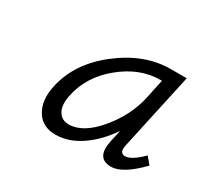

<svg xmlns="http://www.w3.org/2000/svg" viewBox="-86 -786 649 607"><g transform="rotate(30 238.5 -483.0)"><path d="M456 -391 477 -366Q415 -302 373 -302Q318 -302 332 -370L342 -415Q307 -363 262 -332.5Q217 -302 170 -302Q122 -302 100 -338.5Q78 -375 89 -428Q108 -524 197.5 -594Q287 -664 383 -664H441L380 -384Q373 -353 395 -353Q418 -353 456 -391ZM190 -351Q242 -351 294 -413Q346 -475 362 -547L377 -618H372Q297 -618 229.5 -562.5Q162 -507 147 -428Q140 -392 152.5 -371.5Q165 -351 190 -351Z"/></g></svg>

Font: EauTestInfant
Style: Italic
Weight: 400
Italic angle: -12°
Designer: Christian Thalmann (Catharsis Fonts)
Version: Version 0.001;PS 000.001;hotconv 1.0.88;makeotf.lib2.5.64775